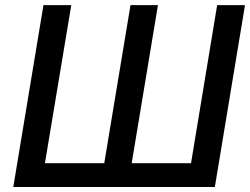

<svg xmlns="http://www.w3.org/2000/svg" viewBox="-20 -748 1002 768"><path d="M153.8 -727.5H265.1L159.7 -95.2H397L502 -727.5H611.8L506.8 -95.2H744.1L848.6 -727.5H960L839.4 0H33.2Z"/></svg>

Font: Inter 17pt Medium
Style: Italic
Weight: 500
Italic angle: -9.3988°
Version: Version 4.001;git-66647c0bb